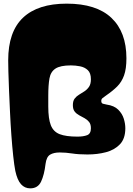

<svg xmlns="http://www.w3.org/2000/svg" viewBox="-20 -834 728 1054"><path d="M25 -503Q25 -660 106.5 -737Q188 -814 346 -814Q509 -814 591.5 -736Q674 -658 674 -514Q674 -456 661 -420Q648 -384 623.5 -359.5Q599 -335 564 -311Q550 -301 543 -295.5Q536 -290 536 -280Q536 -267 545.5 -264.5Q555 -262 565 -260Q607 -254 629 -232Q651 -210 659.5 -182.5Q668 -155 668 -130Q668 -73 638.5 -42Q609 -11 562 1.5Q515 14 460 14Q411 14 376 8.5Q341 3 308 3Q275 3 255 15Q235 27 230 66Q223 126 205.5 163Q188 200 146 200Q116 200 95.5 177.5Q75 155 64 104Q58 73 52.5 22Q47 -29 42.5 -91Q38 -153 35 -217.5Q32 -282 29.5 -340Q27 -398 26 -441Q25 -484 25 -503ZM479 -130Q479 -152 469 -164.5Q459 -177 444.5 -185Q430 -193 415 -201Q400 -209 390 -221.5Q380 -234 380 -257Q380 -280 390 -293Q400 -306 414.5 -314.5Q429 -323 444 -333Q459 -343 469 -358Q479 -373 479 -399Q479 -433 462 -449Q445 -465 419.5 -470Q394 -475 369 -475Q311 -475 284.5 -457.5Q258 -440 251.5 -403.5Q245 -367 245 -308V-249Q245 -182 259 -146.5Q273 -111 307.5 -97.5Q342 -84 405 -84Q438 -84 458.5 -92Q479 -100 479 -130Z"/></svg>

Font: Matemasie
Style: Regular
Weight: 400
Designer: Adam Yeo
Version: Version 1.001; ttfautohint (v1.8.4.7-5d5b)